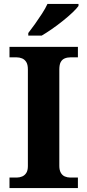

<svg xmlns="http://www.w3.org/2000/svg" viewBox="-20 -951 441 971"><path d="M28 0V-53H64Q79 -53 92 -58.5Q105 -64 113 -76.5Q121 -89 121 -111V-600Q121 -624 113 -637Q105 -650 92 -655.5Q79 -661 64 -661H28V-714H374V-661H336Q320 -661 307 -655.5Q294 -650 287 -637Q280 -624 280 -599V-112Q280 -91 287.5 -77.5Q295 -64 308 -58.5Q321 -53 336 -53H374V0ZM123 -784Q138 -803 156.5 -829Q175 -855 192.5 -882Q210 -909 220 -931H377V-921Q368 -908 347 -888Q326 -868 298.5 -846Q271 -824 243 -804.5Q215 -785 191 -771H123Z"/></svg>

Font: Noto Serif Khmer
Style: Bold
Weight: 700
Version: Version 2.003